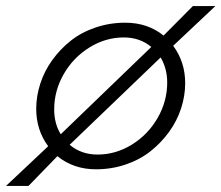

<svg xmlns="http://www.w3.org/2000/svg" viewBox="-63 -551 740 642"><path d="M356 -475.1Q430.7 -475.1 483.9 -432.1L582 -530.8H657.2L516.1 -397.9Q556.2 -343.8 556.2 -272.9Q556.2 -230.5 542.5 -188.5Q528.8 -146.5 502.4 -110.1Q476.1 -73.7 440.4 -45.4Q404.8 -17.1 357.4 -1Q310.1 15.1 257.8 15.1Q183.1 15.1 128.9 -28.8L32.2 70.8H-43L98.1 -62Q58.1 -116.2 58.1 -187Q58.1 -229.5 71.8 -271.5Q85.4 -313.5 111.6 -349.9Q137.7 -386.2 173.3 -414.6Q209 -442.9 256.3 -459Q303.7 -475.1 356 -475.1ZM118.2 -185.1Q118.2 -137.7 140.1 -102.1L442.9 -394Q404.8 -425.8 351.1 -425.8Q290 -425.8 236.1 -392.3Q182.1 -358.9 150.1 -303.2Q118.2 -247.6 118.2 -185.1ZM263.2 -34.2Q324.2 -34.2 378.2 -67.6Q432.1 -101.1 464.1 -156.7Q496.1 -212.4 496.1 -274.9Q496.1 -321.8 474.1 -358.9L169.9 -66.9Q208.5 -34.2 263.2 -34.2Z"/></svg>

Font: IntelOne Mono Light
Style: Italic
Weight: 300
Italic angle: -16°
Designer: Fred Shallcrass
Foundry: Frere-Jones Type LLC
Version: Version 1.200;hotconv 1.1.0;makeotfexe 2.6.0;FJTRelease1.2